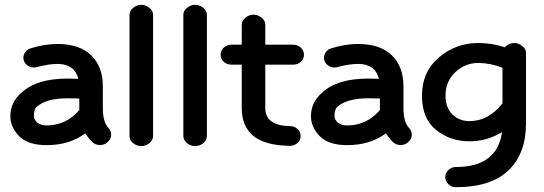

<svg xmlns="http://www.w3.org/2000/svg" viewBox="-20 -594 2265 799"><path d="M174 10Q96 10 59.5 -27.5Q23 -65 23 -111Q23 -168 70 -209Q133 -267 261 -267Q268 -267 283 -266.5Q298 -266 306 -266Q290 -328 219 -328Q183 -328 134 -315Q117 -310 100.5 -318Q84 -326 79 -342Q74 -357 82.5 -373Q91 -389 108 -393Q164 -411 219 -411Q311 -411 359.5 -364Q408 -317 408 -234V-144Q408 -85 432 -61Q444 -47 442.5 -30Q441 -13 427 -2Q414 10 395 9.5Q376 9 364 -3Q346 -21 335 -39Q269 10 174 10ZM310 -136V-184Q301 -184 285 -184.5Q269 -185 261 -185Q173 -185 132 -149Q121 -138 121 -111Q121 -96 135 -84Q149 -72 174 -72Q255 -72 310 -136Z M519 -28V-533Q519 -549 534.5 -561.5Q550 -574 568 -574Q586 -574 601.5 -561.5Q617 -549 617 -533V-28Q617 -11 602 1.5Q587 14 568 14Q549 14 534 1.5Q519 -11 519 -28Z M743 -28V-533Q743 -549 758.5 -561.5Q774 -574 792 -574Q810 -574 825.5 -561.5Q841 -549 841 -533V-28Q841 -11 826 1.5Q811 14 792 14Q773 14 758 1.5Q743 -11 743 -28Z M1201 -325H1084V-144Q1084 -71 1188 -69Q1206 -69 1218.5 -57Q1231 -45 1231 -28Q1231 -10 1217.5 1.5Q1204 13 1186 13Q1081 11 1033.5 -29Q986 -69 986 -144V-325H942Q924 -325 911 -337Q898 -349 898 -366Q898 -383 911 -395.5Q924 -408 942 -408H986V-491Q986 -508 1001.5 -520.5Q1017 -533 1035 -533Q1053 -533 1068.5 -520.5Q1084 -508 1084 -491V-408H1201Q1219 -408 1232 -395.5Q1245 -383 1245 -366Q1245 -349 1232 -337Q1219 -325 1201 -325Z M1425 10Q1347 10 1310.5 -27.5Q1274 -65 1274 -111Q1274 -168 1321 -209Q1384 -267 1512 -267Q1519 -267 1534 -266.5Q1549 -266 1557 -266Q1541 -328 1470 -328Q1434 -328 1385 -315Q1368 -310 1351.5 -318Q1335 -326 1330 -342Q1325 -357 1333.5 -373Q1342 -389 1359 -393Q1415 -411 1470 -411Q1562 -411 1610.5 -364Q1659 -317 1659 -234V-144Q1659 -85 1683 -61Q1695 -47 1693.5 -30Q1692 -13 1678 -2Q1665 10 1646 9.5Q1627 9 1615 -3Q1597 -21 1586 -39Q1520 10 1425 10ZM1561 -136V-184Q1552 -184 1536 -184.5Q1520 -185 1512 -185Q1424 -185 1383 -149Q1372 -138 1372 -111Q1372 -96 1386 -84Q1400 -72 1425 -72Q1506 -72 1561 -136Z M1934 -6Q1853 -6 1794.5 -53.5Q1736 -101 1736 -196Q1736 -295 1806.5 -355Q1877 -415 1970 -415Q2029 -415 2081 -397Q2096 -415 2120 -415Q2138 -415 2153.5 -402.5Q2169 -390 2169 -374V-81Q2169 45 2096 115Q2023 185 1877 185Q1859 185 1846 172.5Q1833 160 1833 143Q1833 126 1846 113.5Q1859 101 1877 101Q2049 101 2069 -44Q2006 -6 1934 -6ZM1934 -90Q2013 -90 2071 -164V-312Q2020 -332 1970 -332Q1915 -332 1874.5 -293.5Q1834 -255 1834 -196Q1834 -146 1862.5 -118Q1891 -90 1934 -90Z"/></svg>

Font: Hoogli
Style: Bold
Weight: 700
Designer: Anand Singh Naorem
Foundry: Brand New Type
Version: Version 1.00 b007